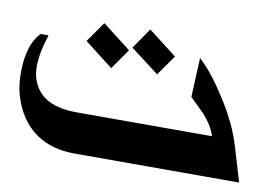

<svg xmlns="http://www.w3.org/2000/svg" viewBox="-77 -442 749 518"><g transform="rotate(10 297.5 -182.5)"><path d="M152.3 0Q92.8 0 49.8 -28.3Q1 -61.5 -18.6 -127Q-30.3 -167 -25.4 -219.7Q-18.6 -276.4 7.8 -301.8H29.3Q20.5 -275.4 17.6 -259.8Q7.8 -211.9 16.6 -182.6Q26.4 -150.4 50.8 -132.8Q83 -110.4 139.6 -110.4H510.7Q502.9 -136.7 477.5 -166Q467.8 -175.8 437.5 -205.1L442.4 -312.5Q477.5 -280.3 513.7 -223.6Q557.6 -157.2 576.2 -94.7L604.5 0ZM250 -299.8 210.9 -244.1 132.8 -304.7 171.9 -360.4ZM375 -304.7 335.9 -249 257.8 -308.6 296.9 -365.2Z"/></g></svg>

Font: Thabit-Bold-Oblique
Style: Bold Oblique
Weight: 700
Designer: Regenerated by Nadim Shaikli
Foundry: MAK Alagha
Version: 0.01